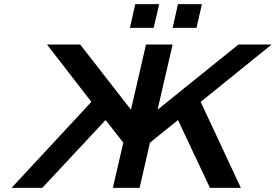

<svg xmlns="http://www.w3.org/2000/svg" viewBox="-20 -911 1337 931"><path d="M610 -776 636 -891H752L725 -776ZM817 -776 843 -891H959L933 -776ZM36 0 423 -417 208 -695H369L615 -379L688 -695H817L744 -379L1136 -695H1297L953 -417L1148 0H998L843 -329L707 -219L657 0H527L578 -219L492 -329Q419 -250 185 0Z"/></svg>

Font: Coval
Style: ExtraBold Italic
Weight: 800
Foundry: Context Ltd
Version: Version 001.000